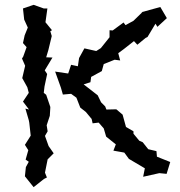

<svg xmlns="http://www.w3.org/2000/svg" viewBox="-20 -735 745 794"><path d="M208 -439 232 -372 240 -344 274 -347 296 -331 312 -290 335 -272 359 -243 363 -225 388 -228 409 -204 419 -170 459 -138 449 -112 494 -104 513 -78 579 -39 572 -4 639 -19 669 -16 684 -65 629 -87 627 -110 593 -118 570 -147 556 -153 532 -182V-192L501 -210L487 -261L461 -283L420 -282L415 -295L398 -312L384 -341L326 -386L354 -395L357 -417L401 -441L409 -470L454 -488L477 -485L469 -515L492 -532L534 -565L548 -550L582 -578L590 -582L623 -637L631 -624L670 -660L643 -706L563 -684L569 -685L532 -649L499 -631L491 -642L446 -609L433 -610V-581L397 -536L378 -524L329 -535L307 -495L302 -461L274 -467L262 -431ZM71 -493 84 -463 72 -412 93 -374 99 -351 75 -315 100 -282 85 -286 99 -238 101 -228 107 -174 83 -136 97 -114 86 -75 99 -66 87 -44 83 -6 119 39 162 5 174 -1 166 -21 177 -76 202 -101 181 -131 166 -173 177 -192 173 -217 186 -256 188 -289V-293L171 -343L161 -351L164 -377L175 -429L165 -444L197 -497L171 -498L180 -528L194 -586L188 -606L195 -610L168 -643L176 -700H161L119 -715L75 -700L80 -654L95 -621L82 -589L75 -557L90 -540L76 -501Z"/></svg>

Font: チョークS
Style: Regular
Weight: 400
Designer: [Stick] Fontworks Inc.
Foundry: [Stick] Fontworks Inc.
Version: Version 1.200;FEAKit 1.0